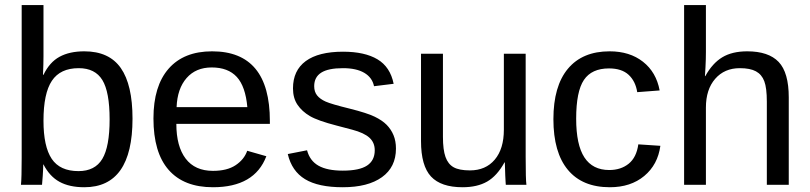

<svg xmlns="http://www.w3.org/2000/svg" viewBox="-20 -745 3265 774"><path d="M514.2 -266.6Q514.2 9.8 319.8 9.8Q259.8 9.8 220 -12Q180.2 -33.7 155.3 -82H154.3Q154.3 -66.9 152.3 -35.9Q150.4 -4.9 149.4 0H64.5Q67.4 -26.4 67.4 -108.9V-724.6H155.3V-518.1Q155.3 -486.3 153.3 -443.4H155.3Q179.7 -494.1 220 -516.1Q260.3 -538.1 319.8 -538.1Q419.9 -538.1 467 -470.7Q514.2 -403.3 514.2 -266.6ZM421.9 -263.7Q421.9 -374.5 392.6 -422.4Q363.3 -470.2 297.4 -470.2Q223.1 -470.2 189.2 -419.4Q155.3 -368.7 155.3 -258.3Q155.3 -154.3 188.5 -104.7Q221.7 -55.2 296.4 -55.2Q362.8 -55.2 392.3 -104.2Q421.9 -153.3 421.9 -263.7Z M690.9 -245.6Q690.9 -154.8 728.5 -105.5Q766.1 -56.2 838.4 -56.2Q895.5 -56.2 929.9 -79.1Q964.4 -102.1 976.6 -137.2L1053.7 -115.2Q1006.3 9.8 838.4 9.8Q721.2 9.8 659.9 -60.1Q598.6 -129.9 598.6 -267.6Q598.6 -398.4 659.9 -468.3Q721.2 -538.1 835 -538.1Q1067.9 -538.1 1067.9 -257.3V-245.6ZM977.1 -313Q969.7 -396.5 934.6 -434.8Q899.4 -473.1 833.5 -473.1Q769.5 -473.1 732.2 -430.4Q694.8 -387.7 691.9 -313Z M1576.2 -146Q1576.2 -71.3 1519.8 -30.8Q1463.4 9.8 1361.8 9.8Q1263.2 9.8 1209.7 -22.7Q1156.2 -55.2 1140.1 -124L1217.8 -139.2Q1229 -96.7 1264.2 -76.9Q1299.3 -57.1 1361.8 -57.1Q1428.7 -57.1 1459.7 -77.6Q1490.7 -98.1 1490.7 -139.2Q1490.7 -170.4 1469.2 -189.9Q1447.8 -209.5 1399.9 -222.2L1336.9 -238.8Q1261.2 -258.3 1229.2 -277.1Q1197.3 -295.9 1179.2 -322.8Q1161.1 -349.6 1161.1 -388.7Q1161.1 -460.9 1212.6 -498.8Q1264.2 -536.6 1362.8 -536.6Q1450.2 -536.6 1501.7 -505.9Q1553.2 -475.1 1566.9 -407.2L1487.8 -397.5Q1480.5 -432.6 1448.5 -451.4Q1416.5 -470.2 1362.8 -470.2Q1303.2 -470.2 1274.9 -452.1Q1246.6 -434.1 1246.6 -397.5Q1246.6 -375 1258.3 -360.4Q1270 -345.7 1293 -335.4Q1315.9 -325.2 1389.6 -307.1Q1459.5 -289.6 1490.2 -274.7Q1521 -259.8 1538.8 -241.7Q1556.6 -223.6 1566.4 -200Q1576.2 -176.3 1576.2 -146Z M1765.6 -528.3V-193.4Q1765.6 -141.1 1775.9 -112.3Q1786.1 -83.5 1808.6 -70.8Q1831.1 -58.1 1874.5 -58.1Q1938 -58.1 1974.6 -101.6Q2011.2 -145 2011.2 -222.2V-528.3H2099.1V-112.8Q2099.1 -20.5 2102.1 0H2019Q2018.6 -2.4 2018.1 -13.2Q2017.6 -23.9 2016.8 -37.8Q2016.1 -51.8 2015.1 -90.3H2013.7Q1983.4 -35.6 1943.6 -12.9Q1903.8 9.8 1844.7 9.8Q1757.8 9.8 1717.5 -33.4Q1677.2 -76.7 1677.2 -176.3V-528.3Z M2302.7 -266.6Q2302.7 -161.1 2335.9 -110.4Q2369.1 -59.6 2436 -59.6Q2482.9 -59.6 2514.4 -85Q2545.9 -110.4 2553.2 -163.1L2642.1 -157.2Q2631.8 -81.1 2577.1 -35.6Q2522.5 9.8 2438.5 9.8Q2327.6 9.8 2269.3 -60.3Q2210.9 -130.4 2210.9 -264.6Q2210.9 -397.9 2269.5 -468Q2328.1 -538.1 2437.5 -538.1Q2518.6 -538.1 2572 -496.1Q2625.5 -454.1 2639.2 -380.4L2548.8 -373.5Q2542 -417.5 2514.2 -443.4Q2486.3 -469.2 2435.1 -469.2Q2365.2 -469.2 2334 -422.9Q2302.7 -376.5 2302.7 -266.6Z M2823.2 -438Q2851.6 -489.7 2891.4 -513.9Q2931.2 -538.1 2992.2 -538.1Q3078.1 -538.1 3118.9 -495.4Q3159.7 -452.6 3159.7 -352.1V0H3071.3V-335Q3071.3 -390.6 3061 -417.7Q3050.8 -444.8 3027.3 -457.5Q3003.9 -470.2 2962.4 -470.2Q2900.4 -470.2 2863 -427.2Q2825.7 -384.3 2825.7 -311.5V0H2737.8V-724.6H2825.7V-536.1Q2825.7 -506.3 2824 -474.6Q2822.3 -442.9 2821.8 -438Z"/></svg>

Font: TypoPRO Liberation Sans
Style: Regular
Weight: 400
Designer: Steve Matteson
Foundry: Ascender Corporation
Version: Version 2.00.1